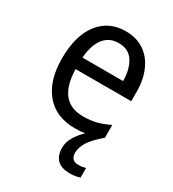

<svg xmlns="http://www.w3.org/2000/svg" viewBox="-185 -649 880 974"><g transform="rotate(30 255.0 -162.5)"><path d="M348 116Q348 162 393 162Q407 162 417.5 160Q428 158 435 156V212Q423 216 409 218.5Q395 221 377 221Q326 221 302 196.5Q278 172 278 127Q278 93 298 61Q318 29 343 6Q316 10 284 10Q173 10 112 -63Q51 -136 51 -264Q51 -398 108 -472Q165 -546 264 -546Q327 -546 372 -515.5Q417 -485 440.5 -430.5Q464 -376 464 -306V-252H138Q142 -63 290 -63Q333 -63 368 -72Q403 -81 441 -100V-25Q388 20 368 53Q348 86 348 116ZM263 -476Q208 -476 176.5 -436Q145 -396 139 -320H377Q377 -387 349.5 -431.5Q322 -476 263 -476Z"/></g></svg>

Font: Noto Sans SemiCondensed
Style: Regular
Weight: 400
Width: 4
Designer: Monotype Design Team
Foundry: Monotype Imaging Inc.
Version: Version 2.013; ttfautohint (v1.8.4.7-5d5b)